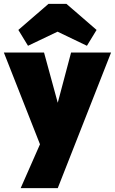

<svg xmlns="http://www.w3.org/2000/svg" viewBox="-23 -764 595 994"><path d="M84 210 184 -17 -3 -492H205L276 -232L345 -492H552L359 -1L276 210ZM122 -527 72 -609 228 -744H321L477 -609L427 -527L275 -600Z"/></svg>

Font: Outfit Black
Style: Regular
Weight: 900
Designer: Rodrigo Fuenzalida
Foundry: fragTYPE
Version: Version 1.100; ttfautohint (v1.8.4.7-5d5b)